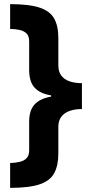

<svg xmlns="http://www.w3.org/2000/svg" viewBox="-20 -742 441 928"><path d="M29 46Q56 45 76.5 40Q97 35 109 22Q121 9 121 -15V-154Q121 -209 147.5 -237.5Q174 -266 227 -275V-281Q175 -289 148 -317.5Q121 -346 121 -404V-541Q121 -568 108 -580.5Q95 -593 74 -597.5Q53 -602 29 -602V-722Q120 -722 170.5 -705.5Q221 -689 241.5 -653Q262 -617 262 -558V-426Q262 -396 276 -377Q290 -358 316 -349Q342 -340 376 -340V-215Q343 -215 317 -206Q291 -197 276.5 -178Q262 -159 262 -129V0Q262 58 242 95Q222 132 171.5 149Q121 166 29 166Z"/></svg>

Font: Noto Sans Khmer SemiCondensed ExtraBold
Style: Regular
Weight: 800
Width: 4
Designer: Danh Hong and the Monotype Design Team
Foundry: Monotype Imaging Inc.
Version: Version 2.004